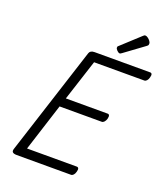

<svg xmlns="http://www.w3.org/2000/svg" viewBox="-218 -1441 1378 1588"><g transform="rotate(20 470.5 -646.5)"><path d="M120 0Q95 0 84.5 -9Q74 -18 81 -40L388 -993Q392 -1006 403.5 -1013Q415 -1020 435 -1020H924Q935 -1020 939 -1010.5Q943 -1001 937 -980Q932 -961 922 -950.5Q912 -940 901 -940H459L342 -579H710Q721 -579 725 -569.5Q729 -560 724 -539Q718 -520 708 -509.5Q698 -499 687 -499H316L182 -80H620Q631 -80 635.5 -70.5Q640 -61 634 -40Q629 -21 619 -10.5Q609 0 598 0ZM633 -1081Q622 -1081 608.5 -1094.5Q595 -1108 595 -1119Q595 -1123 596 -1127Q597 -1131 604 -1136L763 -1282Q768 -1287 772.5 -1290Q777 -1293 783 -1293Q793 -1293 805.5 -1284Q818 -1275 827 -1263Q836 -1251 836 -1240Q836 -1233 834 -1228Q832 -1223 821 -1215L652 -1091Q646 -1087 641.5 -1084Q637 -1081 633 -1081Z"/></g></svg>

Font: Playwrite IN
Style: Regular
Weight: 400
Designer: Veronika Burian, José Scaglione
Foundry: TypeTogether
Version: Version 1.002